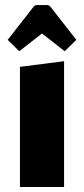

<svg xmlns="http://www.w3.org/2000/svg" viewBox="-20 -746 335 766"><path d="M59.6 -479.3 235.6 -501.9V0H59.6ZM57 -541.6 10.6 -587 112.6 -717.4Q118.4 -725.7 127.2 -725.7H168Q177 -725.7 182.6 -717.4L284.6 -587L238.2 -541.6L147.6 -612.4Z"/></svg>

Font: Changa
Style: Regular
Weight: 400
Designer: Eduardo Rodriguez Tunni
Foundry: Eduardo Rodriguez Tunni
Version: Version 3.003